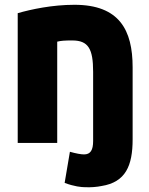

<svg xmlns="http://www.w3.org/2000/svg" viewBox="-20 -576 622 802"><path d="M369 13V-276C369 -372 349 -407 282 -407C249 -407 236 -406 219 -402V21H54V-521C110 -537 198 -556 291 -556C479 -556 534 -450 534 -295V6C534 116 505 185 404 201C384 205 361 207 336 206C320 206 290 203 250 188L272 58C297 65 318 69 331 69C358 69 369 51 369 13Z"/></svg>

Font: Repo ExtraBold
Style: Bold
Weight: 700
Designer: Stefan Peev
Foundry: Context Ltd
Version: Version 1.502